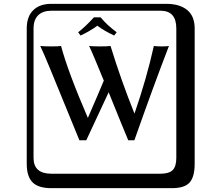

<svg xmlns="http://www.w3.org/2000/svg" viewBox="-20 -774 1140 1006"><path d="M507.3 -683.1Q540.5 -642.6 591.3 -605L578.1 -587.9Q525.9 -612.3 490.2 -639.2Q447.3 -608.4 401.9 -587.9L389.6 -605Q423.3 -630.4 472.2 -683.1ZM249 -717.8Q204.1 -717.8 179.9 -693.8Q155.8 -669.9 155.8 -625V53.2Q155.8 136.2 249 136.2H820.8Q865.7 136.2 884.8 117.2Q903.8 98.1 903.8 53.2V-625Q903.8 -717.8 820.8 -717.8ZM1000 84Q1000 152.8 973.4 182.4Q946.8 211.9 880.9 211.9H249Q181.2 211.9 150.6 181.4Q120.1 150.9 120.1 84V-625Q120.1 -687 154.1 -720.5Q188 -753.9 249 -753.9H851.1Q920.9 -753.9 960.4 -721.9Q1000 -689.9 1000 -625ZM684.6 -178.7Q748.5 -363.3 786.1 -533.2Q794.9 -531.2 824.2 -530.8Q856.4 -530.8 865.2 -533.2Q785.2 -326.2 684.1 -39.1H651.9Q629.9 -90.8 549.3 -290.5L432.1 -39.1H396Q370.1 -101.1 323.5 -216.1Q276.9 -331.1 241.9 -415.5Q207 -500 190.9 -533.2Q204.1 -531.2 247.1 -530.8Q287.1 -530.8 299.8 -533.2Q336.9 -395.5 440.4 -156.2Q499 -291 523.9 -351.6Q466.8 -492.2 446.8 -533.2Q459 -531.2 502 -530.8Q546.9 -530.8 559.1 -533.2Q614.3 -353.5 684.6 -178.7Z"/></svg>

Font: Linux Biolinum Keyboard
Style: Regular
Weight: 700
Designer: Philipp H. Poll
Foundry: Philipp H. Poll
Version: Version 0.6.1 ; ttfautohint (v0.9)